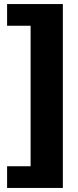

<svg xmlns="http://www.w3.org/2000/svg" viewBox="-20 -762 386 947"><path d="M15 -742V-635H131V58H15V165H290V-742Z"/></svg>

Font: Morrison Black
Style: Regular
Weight: 900
Designer: Pablo Impallari, Rodrigo Fuenzalida (Modified by Dan O. Williams)
Version: Version 0.03;June 6, 2019;FontCreator 11.5.0.2425 64-bit; tt